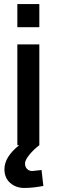

<svg xmlns="http://www.w3.org/2000/svg" viewBox="-20 -720 281 952"><path d="M66 0V-500H175V0Q147 21 125.5 47.5Q104 74 104 90.5Q104 107 114 117.5Q124 128 140 128L186 123L195 202Q142 212 100.5 212Q59 212 30.5 187Q2 162 2 119Q2 58 75 0ZM66 -585V-700H175V-585Z"/></svg>

Font: TitilliumWeb-SemiBold
Style: SemiBold
Weight: 600
Version: Version 1.001;PS 57.000;hotconv 1.0.70;makeotf.lib2.5.55311